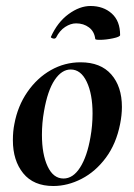

<svg xmlns="http://www.w3.org/2000/svg" viewBox="-20 -607 448 641"><path d="M23 -139Q23 -169 28 -193Q39 -253 71.5 -300Q104 -347 150 -373Q196 -399 249 -399Q316 -399 351.5 -358.5Q387 -318 387 -250Q387 -223 381 -193Q368 -127 333.5 -80.5Q299 -34 252.5 -10Q206 14 158 14Q92 14 57.5 -28.5Q23 -71 23 -139ZM282 -149Q289 -188 289 -228Q289 -293 269.5 -334Q250 -375 216 -375Q186 -375 162.5 -340Q139 -305 127 -236Q120 -197 120 -157Q120 -92 139 -51.5Q158 -11 192 -11Q224 -11 247.5 -48Q271 -85 282 -149ZM234 -529Q216 -529 197.5 -517Q179 -505 167 -481Q164 -478 161 -478Q157 -478 153 -480Q149 -482 150 -484Q172 -533 209 -560Q246 -587 282 -587Q325 -587 353 -562Q381 -537 381 -490Q381 -484 357 -479Q333 -474 313 -474Q298 -474 298 -477Q295 -502 277 -515.5Q259 -529 234 -529Z"/></svg>

Font: Cormorant Garamond
Style: Bold Italic
Weight: 700
Italic angle: -10°
Designer: Christian Thalmann (Catharsis Fonts)
Foundry: Catharsis Fonts
Version: Version 4.000